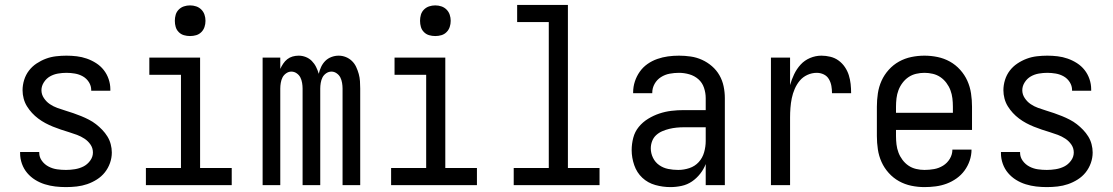

<svg xmlns="http://www.w3.org/2000/svg" viewBox="-20 -755 4540 783"><path d="M249 8Q227 8 205.5 5.5Q184 3 163 -3.5Q142 -10 123.5 -21.5Q105 -33 91 -49.5Q77 -66 69.5 -87Q62 -108 62 -130V-135H140V-132Q140 -114 151 -99Q162 -84 178.5 -75.5Q195 -67 213 -64.5Q231 -62 249 -62Q267 -62 285.5 -65Q304 -68 320 -76Q336 -84 347.5 -99.5Q359 -115 359 -133Q359 -151 349 -165.5Q339 -180 324.5 -189.5Q310 -199 294 -205Q278 -211 261.5 -216Q245 -221 228.5 -226.5Q212 -232 196 -238.5Q180 -245 165 -253Q150 -261 136 -271.5Q122 -282 110.5 -294.5Q99 -307 90 -321.5Q81 -336 76.5 -353Q72 -370 72 -387Q72 -408 78.5 -429Q85 -450 98 -467Q111 -484 129 -496Q147 -508 167 -515.5Q187 -523 208.5 -525.5Q230 -528 251 -528Q272 -528 293 -525.5Q314 -523 334 -516Q354 -509 372 -497.5Q390 -486 403 -469.5Q416 -453 423 -432.5Q430 -412 430 -391V-385H352V-388Q352 -405 342.5 -420Q333 -435 318 -443.5Q303 -452 285.5 -455Q268 -458 251 -458Q234 -458 216.5 -455Q199 -452 184 -443.5Q169 -435 159 -419.5Q149 -404 149 -387Q149 -370 159 -355Q169 -340 183 -330.5Q197 -321 213.5 -315Q230 -309 246.5 -304Q263 -299 279 -293.5Q295 -288 311 -281.5Q327 -275 342.5 -267Q358 -259 371.5 -248.5Q385 -238 397 -225.5Q409 -213 418 -198.5Q427 -184 431.5 -167Q436 -150 436 -133Q436 -111 428.5 -90Q421 -69 407.5 -52Q394 -35 375 -23Q356 -11 335.5 -4Q315 3 293 5.5Q271 8 249 8Z M575 0V-70H718V-450H589V-520H796V-70H925V0ZM755 -608Q742 -608 730 -611.5Q718 -615 709 -624Q700 -633 696.5 -645Q693 -657 693 -670Q693 -683 696.5 -695Q700 -707 709 -716Q718 -725 730 -729Q742 -733 755 -733Q768 -733 780 -729Q792 -725 801 -716Q810 -707 814 -695Q818 -683 818 -670Q818 -657 814 -645Q810 -633 801 -624Q792 -615 780 -611.5Q768 -608 755 -608Z M1051 0V-520H1123V-474Q1128 -485 1135 -495.5Q1142 -506 1151.5 -513.5Q1161 -521 1173 -524.5Q1185 -528 1198 -528Q1213 -528 1227 -522.5Q1241 -517 1251.5 -506.5Q1262 -496 1269 -482Q1276 -468 1280 -454Q1283 -468 1289.5 -482Q1296 -496 1306.5 -506.5Q1317 -517 1331.5 -522.5Q1346 -528 1361 -528Q1376 -528 1390 -522.5Q1404 -517 1415 -506.5Q1426 -496 1432.5 -482Q1439 -468 1443 -453.5Q1447 -439 1448 -424Q1449 -409 1449 -394V0H1377V-394Q1377 -405 1375 -417Q1373 -429 1368 -439Q1363 -449 1353 -456Q1343 -463 1332 -463Q1320 -463 1310 -456Q1300 -449 1295 -439Q1290 -429 1288 -417Q1286 -405 1286 -394V0H1214V-394Q1214 -405 1212 -417Q1210 -429 1205 -439Q1200 -449 1190 -456Q1180 -463 1168 -463Q1157 -463 1147 -456Q1137 -449 1132 -439Q1127 -429 1125 -417Q1123 -405 1123 -394V0Z M1575 0V-70H1718V-450H1589V-520H1796V-70H1925V0ZM1755 -608Q1742 -608 1730 -611.5Q1718 -615 1709 -624Q1700 -633 1696.5 -645Q1693 -657 1693 -670Q1693 -683 1696.5 -695Q1700 -707 1709 -716Q1718 -725 1730 -729Q1742 -733 1755 -733Q1768 -733 1780 -729Q1792 -725 1801 -716Q1810 -707 1814 -695Q1818 -683 1818 -670Q1818 -657 1814 -645Q1810 -633 1801 -624Q1792 -615 1780 -611.5Q1768 -608 1755 -608Z M2075 0V-70H2218V-665H2089V-735H2296V-70H2425V0Z M2714 8Q2683 8 2652.5 -0.5Q2622 -9 2599.5 -30Q2577 -51 2566.5 -81.5Q2556 -112 2556 -143Q2556 -168 2562.5 -193Q2569 -218 2585 -237.5Q2601 -257 2623 -270.5Q2645 -284 2669 -292Q2693 -300 2718 -303Q2743 -306 2769 -306H2858V-355Q2858 -376 2851 -397Q2844 -418 2828 -432Q2812 -446 2791 -452Q2770 -458 2749 -458Q2730 -458 2711 -454.5Q2692 -451 2675.5 -440.5Q2659 -430 2649.5 -413Q2640 -396 2640 -377V-375H2562V-378Q2562 -401 2569 -422.5Q2576 -444 2589 -462.5Q2602 -481 2620.5 -494Q2639 -507 2660.5 -514.5Q2682 -522 2704 -525Q2726 -528 2749 -528Q2773 -528 2797 -524.5Q2821 -521 2843 -511Q2865 -501 2883.5 -485Q2902 -469 2914 -448Q2926 -427 2931 -403Q2936 -379 2936 -355V0H2858V-86Q2850 -65 2835.5 -46.5Q2821 -28 2802 -15Q2783 -2 2760 3Q2737 8 2714 8ZM2746 -62Q2769 -62 2791.5 -69.5Q2814 -77 2829.5 -94Q2845 -111 2851.5 -134Q2858 -157 2858 -180V-236H2769Q2754 -236 2739 -234.5Q2724 -233 2709.5 -229.5Q2695 -226 2681 -220Q2667 -214 2656 -204Q2645 -194 2639.5 -179.5Q2634 -165 2634 -150Q2634 -130 2643 -111.5Q2652 -93 2668.5 -81.5Q2685 -70 2705 -66Q2725 -62 2746 -62Z M3124 0V-520H3202V-408Q3208 -430 3218.5 -452Q3229 -474 3245 -491.5Q3261 -509 3283.5 -518.5Q3306 -528 3330 -528Q3348 -528 3366.5 -523.5Q3385 -519 3400 -508Q3415 -497 3425.5 -481.5Q3436 -466 3441.5 -448.5Q3447 -431 3449 -412.5Q3451 -394 3451 -375H3373Q3373 -390 3370.5 -404.5Q3368 -419 3360.5 -432Q3353 -445 3339.5 -451.5Q3326 -458 3311 -458Q3291 -458 3272.5 -449.5Q3254 -441 3241.5 -426Q3229 -411 3221 -392.5Q3213 -374 3209 -354.5Q3205 -335 3203.5 -315Q3202 -295 3202 -276V0Z M3750 8Q3723 8 3696.5 2.5Q3670 -3 3646.5 -16Q3623 -29 3604.5 -49.5Q3586 -70 3575 -94.5Q3564 -119 3560 -146Q3556 -173 3556 -200V-320Q3556 -347 3560 -374Q3564 -401 3575 -425.5Q3586 -450 3604.5 -470.5Q3623 -491 3646.5 -504Q3670 -517 3696.5 -522.5Q3723 -528 3750 -528Q3777 -528 3803.5 -522.5Q3830 -517 3853.5 -504Q3877 -491 3895.5 -470.5Q3914 -450 3925 -425.5Q3936 -401 3940 -374Q3944 -347 3944 -320V-225H3634V-200Q3634 -183 3636 -166Q3638 -149 3644 -133Q3650 -117 3660.5 -103Q3671 -89 3685 -79.5Q3699 -70 3716 -66Q3733 -62 3750 -62Q3770 -62 3789.5 -65.5Q3809 -69 3826 -79.5Q3843 -90 3853.5 -107.5Q3864 -125 3864 -145H3942Q3942 -122 3934.5 -100Q3927 -78 3913.5 -59.5Q3900 -41 3881 -27.5Q3862 -14 3840.5 -6Q3819 2 3796 5Q3773 8 3750 8ZM3866 -295V-320Q3866 -337 3864 -354Q3862 -371 3856 -387Q3850 -403 3839.5 -417Q3829 -431 3815 -440.5Q3801 -450 3784 -454Q3767 -458 3750 -458Q3733 -458 3716 -454Q3699 -450 3685 -440.5Q3671 -431 3660.5 -417Q3650 -403 3644 -387Q3638 -371 3636 -354Q3634 -337 3634 -320V-295Z M4249 8Q4227 8 4205.5 5.5Q4184 3 4163 -3.5Q4142 -10 4123.5 -21.5Q4105 -33 4091 -49.5Q4077 -66 4069.5 -87Q4062 -108 4062 -130V-135H4140V-132Q4140 -114 4151 -99Q4162 -84 4178.5 -75.5Q4195 -67 4213 -64.5Q4231 -62 4249 -62Q4267 -62 4285.5 -65Q4304 -68 4320 -76Q4336 -84 4347.5 -99.5Q4359 -115 4359 -133Q4359 -151 4349 -165.5Q4339 -180 4324.5 -189.5Q4310 -199 4294 -205Q4278 -211 4261.5 -216Q4245 -221 4228.5 -226.5Q4212 -232 4196 -238.5Q4180 -245 4165 -253Q4150 -261 4136 -271.5Q4122 -282 4110.5 -294.5Q4099 -307 4090 -321.5Q4081 -336 4076.5 -353Q4072 -370 4072 -387Q4072 -408 4078.5 -429Q4085 -450 4098 -467Q4111 -484 4129 -496Q4147 -508 4167 -515.5Q4187 -523 4208.5 -525.5Q4230 -528 4251 -528Q4272 -528 4293 -525.5Q4314 -523 4334 -516Q4354 -509 4372 -497.5Q4390 -486 4403 -469.5Q4416 -453 4423 -432.5Q4430 -412 4430 -391V-385H4352V-388Q4352 -405 4342.5 -420Q4333 -435 4318 -443.5Q4303 -452 4285.5 -455Q4268 -458 4251 -458Q4234 -458 4216.5 -455Q4199 -452 4184 -443.5Q4169 -435 4159 -419.5Q4149 -404 4149 -387Q4149 -370 4159 -355Q4169 -340 4183 -330.5Q4197 -321 4213.5 -315Q4230 -309 4246.5 -304Q4263 -299 4279 -293.5Q4295 -288 4311 -281.5Q4327 -275 4342.5 -267Q4358 -259 4371.5 -248.5Q4385 -238 4397 -225.5Q4409 -213 4418 -198.5Q4427 -184 4431.5 -167Q4436 -150 4436 -133Q4436 -111 4428.5 -90Q4421 -69 4407.5 -52Q4394 -35 4375 -23Q4356 -11 4335.5 -4Q4315 3 4293 5.5Q4271 8 4249 8Z"/></svg>

Font: Iosevka Term Curly
Style: Regular
Weight: 400
Designer: Belleve Invis
Foundry: Belleve Invis
Version: Version 32.3.0